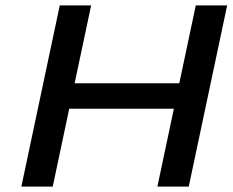

<svg xmlns="http://www.w3.org/2000/svg" viewBox="-20 -690 860 710"><path d="M201 -670 59 0H175L236 -288H623L562 0H678L820 -670H704L643 -382H256L317 -670Z"/></svg>

Font: LT Wave Medium
Style: Italic
Weight: 500
Designer: Daniel Lyons
Version: Version 2.5 (Glyphs App)